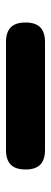

<svg xmlns="http://www.w3.org/2000/svg" viewBox="215 -200 170 640"><g transform="rotate(-90 300.0 120.0)"><path d="M120 185Q87 185 71 169Q55 153 55 120Q55 87 71 71Q87 55 120 55H480Q513 55 529 71Q545 87 545 120Q545 153 529 169Q513 185 480 185Z"/></g></svg>

Font: Maple Mono ExtraBold
Style: Regular
Weight: 800
Monospace: yes
Designer: subframe7536
Version: Version 7.000